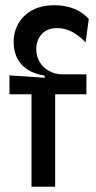

<svg xmlns="http://www.w3.org/2000/svg" viewBox="-20 -711 367 731"><path d="M100 0V-352H16V-424L150 -415V-423Q108 -430 82 -448Q56 -466 44 -492.5Q32 -519 32 -551Q32 -591 51 -623Q70 -655 104.5 -673Q139 -691 188 -691Q227 -691 260 -678.5Q293 -666 318 -639L306 -550Q277 -579 251 -591.5Q225 -604 198 -604Q159 -604 138.5 -580.5Q118 -557 118 -524Q118 -497 131 -475Q144 -453 167 -440.5Q190 -428 218 -428H309V-352H190V0Z"/></svg>

Font: Bricolage Grotesque 96pt ExtraBold 96pt
Style: Regular
Weight: 400
Version: Version 1.001;gftools[0.9.33.dev8+g029e19f]